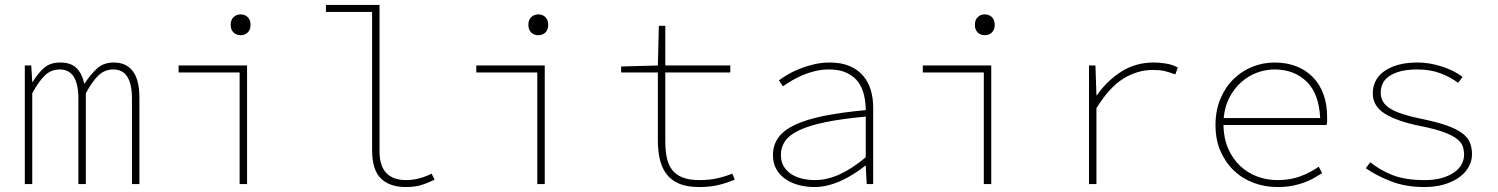

<svg xmlns="http://www.w3.org/2000/svg" viewBox="-20 -742 6040 774"><path d="M80 0V-478H106L110 -412H112Q134 -448 158.5 -469Q183 -490 223 -490Q264 -490 287 -469Q310 -448 320 -404Q348 -446 373.5 -468Q399 -490 439 -490Q489 -490 515.5 -455Q542 -420 542 -348V0H512V-344Q512 -462 437 -462Q402 -462 377 -438Q352 -414 326 -366V0H296V-344Q296 -462 221 -462Q186 -462 161 -438Q136 -414 110 -366V0Z M946 0V-450H700V-478H976V0ZM950 -600Q933 -600 921.5 -611Q910 -622 910 -642Q910 -662 921.5 -673Q933 -684 950 -684Q967 -684 978.5 -673Q990 -662 990 -642Q990 -622 978.5 -611Q967 -600 950 -600Z M1616 12Q1551 12 1515.5 -22.5Q1480 -57 1480 -138V-694H1294V-722H1510V-132Q1510 -16 1618 -16Q1668 -16 1720 -42L1732 -18Q1702 -3 1676.5 4.5Q1651 12 1616 12Z M2146 0V-450H1900V-478H2176V0ZM2150 -600Q2133 -600 2121.5 -611Q2110 -622 2110 -642Q2110 -662 2121.5 -673Q2133 -684 2150 -684Q2167 -684 2178.5 -673Q2190 -662 2190 -642Q2190 -622 2178.5 -611Q2167 -600 2150 -600Z M2798 12Q2750 12 2718 -1.5Q2686 -15 2667 -40Q2648 -65 2640 -99.5Q2632 -134 2632 -176V-450H2484V-474L2632 -478L2636 -638H2662V-478H2924V-450H2662V-172Q2662 -136 2668 -107Q2674 -78 2689 -58Q2704 -38 2731 -27Q2758 -16 2800 -16Q2839 -16 2870.5 -23Q2902 -30 2932 -42L2942 -18Q2909 -4 2875.5 4Q2842 12 2798 12Z M3264 12Q3232 12 3202 4.5Q3172 -3 3148.5 -18.5Q3125 -34 3110.5 -58.5Q3096 -83 3096 -117Q3096 -157 3117.5 -187Q3139 -217 3184 -238.5Q3229 -260 3300 -274.5Q3371 -289 3470 -298Q3470 -329 3463 -359Q3456 -389 3439.5 -411.5Q3423 -434 3394 -448Q3365 -462 3322 -462Q3293 -462 3266 -455.5Q3239 -449 3214.5 -438.5Q3190 -428 3170 -416Q3150 -404 3136 -394L3120 -418Q3133 -428 3154 -440.5Q3175 -453 3202 -464Q3229 -475 3260.5 -482.5Q3292 -490 3324 -490Q3372 -490 3405.5 -475.5Q3439 -461 3460 -436Q3481 -411 3490.5 -378.5Q3500 -346 3500 -310V0H3474L3470 -74H3468Q3447 -57 3422.5 -41.5Q3398 -26 3372 -14Q3346 -2 3318.5 5Q3291 12 3264 12ZM3266 -16Q3361 -16 3470 -108V-272Q3373 -263 3307.5 -249.5Q3242 -236 3202 -217Q3162 -198 3145 -173.5Q3128 -149 3128 -118Q3128 -90 3140 -70.5Q3152 -51 3171.5 -39Q3191 -27 3215.5 -21.5Q3240 -16 3266 -16Z M3946 0V-450H3700V-478H3976V0ZM3950 -600Q3933 -600 3921.5 -611Q3910 -622 3910 -642Q3910 -662 3921.5 -673Q3933 -684 3950 -684Q3967 -684 3978.5 -673Q3990 -662 3990 -642Q3990 -622 3978.5 -611Q3967 -600 3950 -600Z M4370 0V-478H4396L4400 -358H4402Q4441 -415 4499 -452.5Q4557 -490 4631 -490Q4654 -490 4679.5 -486Q4705 -482 4728 -470L4718 -442Q4691 -452 4673 -456Q4655 -460 4627 -460Q4565 -460 4508.5 -425Q4452 -390 4400 -306V0Z M5130 12Q5079 12 5033.5 -5Q4988 -22 4954 -54.5Q4920 -87 4900 -133Q4880 -179 4880 -238Q4880 -296 4899.5 -343Q4919 -390 4952 -422.5Q4985 -455 5028 -472.5Q5071 -490 5118 -490Q5166 -490 5205 -475Q5244 -460 5272 -431.5Q5300 -403 5315 -362.5Q5330 -322 5330 -270Q5330 -262 5330 -254.5Q5330 -247 5328 -238H4912Q4913 -184 4931 -143Q4949 -102 4979 -73.5Q5009 -45 5048 -30.5Q5087 -16 5130 -16Q5181 -16 5221.5 -31Q5262 -46 5296 -70L5310 -44Q5294 -34 5276.5 -24Q5259 -14 5237 -6Q5215 2 5189 7Q5163 12 5130 12ZM5118 -462Q5082 -462 5047 -449Q5012 -436 4983.5 -410.5Q4955 -385 4936 -348.5Q4917 -312 4913 -266H5302Q5297 -366 5246.5 -414Q5196 -462 5118 -462Z M5722 12Q5647 12 5587.5 -11Q5528 -34 5486 -64L5504 -88Q5543 -56 5594 -36Q5645 -16 5724 -16Q5763 -16 5792.5 -24.5Q5822 -33 5842 -47Q5862 -61 5872 -79.5Q5882 -98 5882 -118Q5882 -135 5877 -151Q5872 -167 5854 -181.5Q5836 -196 5801 -209Q5766 -222 5706 -234Q5615 -252 5564.5 -282.5Q5514 -313 5514 -366Q5514 -391 5524.5 -413.5Q5535 -436 5557.5 -453Q5580 -470 5614 -480Q5648 -490 5696 -490Q5742 -490 5792 -474Q5842 -458 5876 -432L5858 -408Q5826 -432 5785.5 -447Q5745 -462 5694 -462Q5652 -462 5623.5 -454Q5595 -446 5577.5 -433Q5560 -420 5553 -403Q5546 -386 5546 -368Q5546 -327 5585.5 -303.5Q5625 -280 5710 -263Q5773 -250 5812.5 -236Q5852 -222 5874.5 -205Q5897 -188 5905.5 -167Q5914 -146 5914 -120Q5914 -94 5901 -70Q5888 -46 5863.5 -28Q5839 -10 5803.5 1Q5768 12 5722 12Z"/></svg>

Font: Source Code Pro ExtraLight
Style: Regular
Weight: 200
Monospace: yes
Designer: Paul D. Hunt, Teo Tuominen
Foundry: Adobe Systems Incorporated
Version: Version 2.030;PS 1.000;hotconv 16.6.51;makeotf.lib2.5.65220